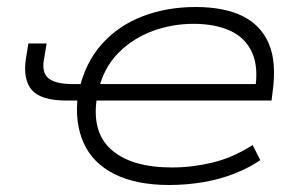

<svg xmlns="http://www.w3.org/2000/svg" viewBox="-20 -520 849 548"><path d="M463 8Q368 8 306 -23.5Q244 -55 218.5 -112.5Q193 -170 202 -245L210 -233H170Q97 -233 71 -263Q45 -293 54 -353L61 -396H113L106 -353Q98 -313 118.5 -296.5Q139 -280 188 -280H225L205 -260Q223 -341 270.5 -394Q318 -447 387 -473.5Q456 -500 538 -500Q619 -500 671.5 -474.5Q724 -449 747 -396Q770 -343 758 -257L755 -233H244L258 -249Q239 -146 296.5 -94Q354 -42 471 -42Q528 -42 586.5 -56Q645 -70 701 -106L723 -63Q691 -41 649 -24.5Q607 -8 559.5 0Q512 8 463 8ZM532 -452Q471 -452 414.5 -431Q358 -410 316.5 -367.5Q275 -325 260 -259L249 -280H739L707 -258Q719 -326 700 -369Q681 -412 637.5 -432Q594 -452 532 -452Z"/></svg>

Font: Nunito Sans 7pt Expanded ExtraLight
Style: Italic
Weight: 250
Width: 7
Italic angle: -9°
Designer: Vernon Adams
Foundry: Vernon Adams
Version: Version 3.101;gftools[0.9.27]